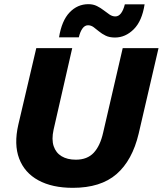

<svg xmlns="http://www.w3.org/2000/svg" viewBox="-20 -891 780 921"><path d="M329.2 10Q230.2 10 163.9 -26.2Q97.6 -62.4 71.9 -130.4Q46.2 -198.4 67.8 -292.6L154 -660H326.4L237 -268.8Q226.8 -222.2 237.4 -190.1Q248 -158 275.5 -141.5Q303 -125 343.8 -125Q398.6 -125 429.6 -158.2Q460.6 -191.4 474.8 -255L568.6 -660H740.4L645.2 -250Q614.8 -121.8 539 -55.9Q463.2 10 329.2 10ZM673.6 -870.2Q661.4 -790.2 621.5 -750.6Q581.6 -711 531.6 -711Q505 -711 486.7 -720Q468.4 -729 454.8 -740.4Q441.2 -751.8 428.9 -760.8Q416.6 -769.8 402.2 -769.8Q386.6 -769.8 375.4 -754.1Q364.2 -738.4 358 -711.8H263.2Q276 -791.8 313.8 -831.4Q351.6 -871 404 -871Q427 -871 445 -862Q463 -853 477.5 -841.6Q492 -830.2 505.5 -821.2Q519 -812.2 533.4 -812.2Q549 -812.2 560.5 -827.3Q572 -842.4 578.8 -870.2Z"/></svg>

Font: Work Sans
Style: Italic
Weight: 400
Italic angle: -13°
Designer: Wei Huang
Foundry: Wei Huang
Version: Version 2.012